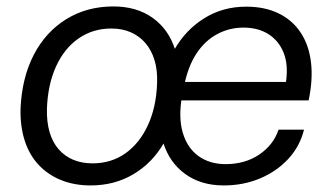

<svg xmlns="http://www.w3.org/2000/svg" viewBox="-20 -555 1012 585"><path d="M256.1 10Q206.6 10 166.3 -6.2Q126 -22.4 97.6 -52.8Q69.3 -83.1 55.3 -126.5Q41.3 -169.9 42.6 -224.1Q46.6 -317.4 82.6 -387.4Q118.7 -457.4 181.6 -496.4Q244.6 -535.4 325.4 -535.4Q396.6 -535.4 445.4 -500.4Q494.1 -465.3 513.3 -404.4L512 -405.1Q546.1 -464.3 602.5 -499.5Q658.9 -534.7 730 -534.7Q786.9 -534.7 828.7 -514.3Q870.6 -493.9 895.7 -456.3Q920.9 -418.7 927.4 -366.3Q933.9 -313.9 920.4 -249.1H522.7L533.3 -305.3H853L851 -303.3Q859.1 -356 844.6 -393.2Q830 -430.4 798.4 -450.6Q766.9 -470.9 721.7 -470.9Q679 -470.9 641.9 -451.1Q604.7 -431.4 578.6 -391.9Q552.6 -352.4 540.9 -292.9L535.1 -264.7Q523 -198.9 536.6 -151.6Q550.3 -104.4 584.6 -79.6Q619 -54.9 667.4 -54.9Q726.6 -54.9 769.9 -84.1Q813.1 -113.3 828.7 -159.9H906.3Q893.6 -108.9 858.3 -70.8Q823 -32.7 772.3 -11.4Q721.6 10 661.6 10Q592.3 10 544.3 -24.9Q496.3 -59.7 477.7 -119.6L479 -118.9Q444.4 -58.7 386.8 -24.4Q329.1 10 256.1 10ZM261.9 -57.3Q319 -57.3 362.1 -87.8Q405.1 -118.3 430.6 -173.4Q456.1 -228.6 458.6 -300.7Q460.3 -340.9 450.8 -371.8Q441.3 -402.7 422.8 -424.1Q404.3 -445.4 378.2 -456.8Q352.1 -468.1 319.3 -468.1Q263.1 -468.1 219.6 -438Q176 -407.9 150.9 -352.9Q125.7 -297.9 123 -224Q122 -183.4 131.1 -152.4Q140.3 -121.3 158.6 -100.3Q176.9 -79.3 202.9 -68.3Q229 -57.3 261.9 -57.3Z"/></svg>

Font: Mona Sans ExtraLight
Style: Italic
Weight: 200
Italic angle: -11.6951°
Designer: Deni Anggara
Foundry: GitHub
Version: Version 2.000